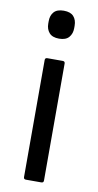

<svg xmlns="http://www.w3.org/2000/svg" viewBox="-81 -720 385 758"><g transform="rotate(10 111.5 -341.5)"><path d="M80 0Q71 0 71 -9V-478Q71 -487 80 -487H142Q151 -487 151 -478V-9Q151 0 142 0ZM112 -571Q85 -571 72.5 -585.5Q60 -600 60 -622V-632Q60 -655 72.5 -669Q85 -683 112 -683Q139 -683 151.5 -669Q164 -655 164 -632V-622Q164 -600 151.5 -585.5Q139 -571 112 -571Z"/></g></svg>

Font: Sofia Sans Semi Condensed
Style: Regular
Weight: 400
Designer: Botio Nikoltchev, Ani Petrova
Foundry: lettersoup
Version: Version 4.100; ttfautohint (v1.8.4.7-5d5b)